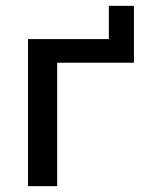

<svg xmlns="http://www.w3.org/2000/svg" viewBox="-20 -638 495 658"><path d="M76 0V-504H353V-618H439V-423H176V0Z"/></svg>

Font: Mulish SemiBold
Style: Regular
Weight: 600
Designer: Vernon Adams
Foundry: Vernon Adams
Version: Version 3.603; ttfautohint (v1.8.3)